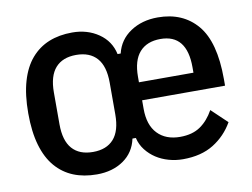

<svg xmlns="http://www.w3.org/2000/svg" viewBox="-64 -623 952 725"><g transform="rotate(-10 412.0 -260.0)"><path d="M253 -74Q305 -74 332.5 -105Q360 -136 360 -199V-321Q360 -384 332.5 -415Q305 -446 253 -446Q201 -446 173.5 -415Q146 -384 146 -321V-199Q146 -136 173.5 -105Q201 -74 253 -74ZM678 -303V-324Q678 -450 577 -450Q525 -450 497 -418.5Q469 -387 469 -324V-303ZM583 12Q555 12 528.5 4.5Q502 -3 480.5 -17Q459 -31 443 -51.5Q427 -72 421 -98H408Q397 -46 355 -17Q313 12 253 12Q203 12 163.5 -4Q124 -20 95.5 -53Q67 -86 52 -137.5Q37 -189 37 -260Q37 -331 52 -382.5Q67 -434 95.5 -467Q124 -500 163.5 -516Q203 -532 253 -532Q311 -532 354 -502.5Q397 -473 408 -422H420Q432 -473 476 -502.5Q520 -532 581 -532Q677 -532 732 -467Q787 -402 787 -260V-234H469V-201Q469 -139 500.5 -106Q532 -73 587 -73Q634 -73 664.5 -94Q695 -115 716 -153L776 -96Q748 -47 700.5 -17.5Q653 12 583 12Z"/></g></svg>

Font: IBM Plex Sans Condensed Medium
Style: Regular
Weight: 500
Width: 3
Designer: Mike Abbink, Paul van der Laan, Pieter van Rosmalen
Foundry: Bold Monday
Version: Version 1.3